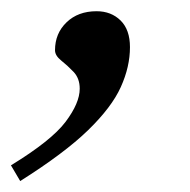

<svg xmlns="http://www.w3.org/2000/svg" viewBox="-88 -144 338 342"><path d="M-68.5 150.5Q3.5 106.5 28.8 73Q54 39.5 54 14Q54 -4.5 43 -16Q32 -27.5 21 -36.2Q10 -45 10 -54.5Q10 -84.5 30.5 -104.2Q51 -124 84 -124Q110 -124 126.8 -107.5Q143.5 -91 143.5 -60Q143.5 -25 127.2 11Q111 47 68.8 88Q26.5 129 -52 178.5Z"/></svg>

Font: Newsreader Text Medium
Style: Italic
Weight: 500
Italic angle: -17°
Designer: Hugues Gentile
Foundry: Production Type
Version: Version 1.001